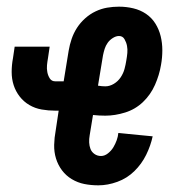

<svg xmlns="http://www.w3.org/2000/svg" viewBox="-20 -548 540 576"><path d="M275 8Q253 8 233 4Q213 0 195.5 -10.5Q178 -21 166 -37Q154 -53 148 -72.5Q142 -92 142.5 -113.5Q143 -135 147 -156L156 -216H146Q125 -216 105 -219.5Q85 -223 68 -233Q51 -243 39 -258.5Q27 -274 21 -292.5Q15 -311 15 -332Q15 -353 19 -374L24 -408H129L124 -374Q122 -363 121 -352.5Q120 -342 122 -331.5Q124 -321 129.5 -312.5Q135 -304 146 -304H171L186 -396Q189 -414 195 -431.5Q201 -449 211 -464.5Q221 -480 235.5 -493Q250 -506 267 -514Q284 -522 301.5 -525Q319 -528 337 -528Q359 -528 380 -523Q401 -518 418 -506.5Q435 -495 446 -477.5Q457 -460 462 -439.5Q467 -419 467 -397Q467 -375 463 -353Q458 -323 445 -293.5Q432 -264 409 -242Q386 -220 355.5 -210.5Q325 -201 296 -201Q287 -201 277.5 -201.5Q268 -202 259 -203L249 -142Q247 -131 247.5 -120.5Q248 -110 251.5 -101Q255 -92 263.5 -86Q272 -80 283 -80Q294 -80 304 -88Q314 -96 320 -106Q326 -116 330 -127Q334 -138 335 -149L438 -139Q432 -111 418.5 -83.5Q405 -56 383 -34.5Q361 -13 332 -2.5Q303 8 275 8ZM296 -289Q309 -289 321.5 -296.5Q334 -304 342 -316Q350 -328 353.5 -341Q357 -354 359 -367Q361 -378 362 -389Q363 -400 361 -410.5Q359 -421 353.5 -430.5Q348 -440 337 -440Q328 -440 318.5 -434Q309 -428 303 -419.5Q297 -411 294 -401.5Q291 -392 289 -382L274 -291Q280 -290 285.5 -289.5Q291 -289 296 -289Z"/></svg>

Font: Iosevka Term Curly Extrabold
Style: Italic
Weight: 800
Italic angle: -9°
Designer: Belleve Invis
Foundry: Belleve Invis
Version: Version 32.3.0